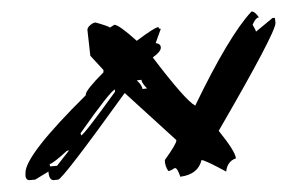

<svg xmlns="http://www.w3.org/2000/svg" viewBox="-20 -508 513 327"><path d="M71.3 -201.2Q63.5 -201.2 62.5 -215.8L40 -202.1L30.3 -201.2Q24.4 -201.2 23.4 -208V-213.9Q23.4 -244.1 126 -345.7V-346.7Q126 -354.5 156.2 -384.8V-388.7L133.8 -413.1L128.9 -457Q128.9 -462.9 138.7 -468.8L142.6 -469.7Q167 -462.9 167 -460.9L174.8 -465.8Q182.6 -465.8 212.9 -438.5Q244.1 -461.9 250 -461.9Q250 -459 252.9 -459H253.9L245.1 -434.6Q253.9 -433.6 253.9 -426.8Q253.9 -419.9 240.2 -410.2Q295.9 -336.9 312.5 -328.1Q370.1 -447.3 408.2 -488.3H409.2Q414.1 -488.3 420.9 -478.5Q415 -477.5 410.2 -465.8Q415 -458 416 -454.1L444.3 -477.5H448.2L449.2 -468.8Q449.2 -452.1 352.5 -285.2Q380.9 -250 381.8 -238.3Q367.2 -233.4 365.2 -215.8Q329.1 -235.4 323.2 -235.4Q317.4 -210.9 287.1 -207Q282.2 -221.7 278.3 -221.7H277.3Q270.5 -216.8 266.6 -216.8Q260.7 -225.6 260.7 -235.4Q280.3 -262.7 280.3 -268.6V-269.5L192.4 -349.6Q86.9 -203.1 79.1 -202.1ZM222.7 -356.4 230.5 -357.4Q221.7 -366.2 220.7 -372.1L212.9 -371.1Q221.7 -363.3 222.7 -356.4ZM118.2 -277.3Q123 -278.3 175.8 -351.6V-355.5Q168.9 -354.5 117.2 -281.2ZM65.4 -224.6 77.1 -225.6 97.7 -252 93.8 -251Q70.3 -229.5 64.5 -228.5Z"/></svg>

Font: Blackcraft
Style: Regular
Weight: 400
Designer: GGBotNet
Foundry: GGBotNet
Version: 1.00